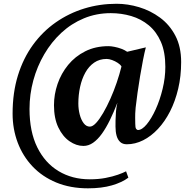

<svg xmlns="http://www.w3.org/2000/svg" viewBox="-20 -774 1037 1044"><path d="M48.5 -156Q48.5 -270 77.5 -363.8Q106.5 -457.5 159.2 -530Q212 -602.5 283.2 -652.2Q354.5 -702 438.5 -727.8Q522.5 -753.5 614 -753.5Q674.5 -753.5 736.2 -735Q798 -716.5 850 -678.2Q902 -640 933.5 -580Q965 -520 965 -436.5Q965 -359.5 949 -291.8Q933 -224 904.8 -168.5Q876.5 -113 839 -73Q801.5 -33 758.2 -11.2Q715 10.5 669.5 10.5Q647 10.5 633.5 -2Q620 -14.5 614 -36Q608 -57.5 608 -86Q608 -97 608.2 -118.8Q608.5 -140.5 610.5 -166.2Q612.5 -192 618.5 -215.5Q598.5 -164 577.5 -121Q556.5 -78 533.8 -46.5Q511 -15 486.2 2.2Q461.5 19.5 433.5 19.5Q395 19.5 358 -6Q321 -31.5 297.2 -81Q273.5 -130.5 273.5 -202Q273.5 -260.5 293 -317.5Q312.5 -374.5 350.5 -421Q388.5 -467.5 443.8 -495.2Q499 -523 570 -523Q584 -523 602.8 -519.2Q621.5 -515.5 639.8 -508.8Q658 -502 671.5 -492.5L773 -516.5Q765.5 -488 757.5 -447Q749.5 -406 741.8 -360Q734 -314 727.8 -269.5Q721.5 -225 717.5 -188.5Q714.5 -153.5 715 -134Q715.5 -114.5 715.5 -100.5Q715.5 -80 720.2 -73.5Q725 -67 730 -67Q752 -67 777.8 -98Q803.5 -129 826.5 -179.5Q849.5 -230 864.2 -290.8Q879 -351.5 879 -410.5Q879 -491 854.8 -546.5Q830.5 -602 788.8 -636.5Q747 -671 693.5 -686.8Q640 -702.5 582.5 -702.5Q504 -702.5 436 -674.2Q368 -646 313.8 -595.8Q259.5 -545.5 220.8 -479.2Q182 -413 161.2 -337Q140.5 -261 140.5 -181.5Q140.5 -58.5 182.5 26.8Q224.5 112 298.5 156.5Q372.5 201 468 201Q515.5 201 554.2 193.5Q593 186 621.2 176Q649.5 166 665.5 157.5L678 192Q643.5 218 588.2 234Q533 250 458.5 250Q362.5 250 286.2 218.5Q210 187 157 131Q104 75 76.2 1.2Q48.5 -72.5 48.5 -156ZM406 -211Q406 -180 413.5 -151.2Q421 -122.5 435 -104Q449 -85.5 468.5 -85.5Q484 -85.5 502.5 -105.5Q521 -125.5 541 -159.8Q561 -194 580 -236.5Q599 -279 614.5 -324.5Q630 -370 640.5 -412.5Q634.5 -423 620.2 -432.2Q606 -441.5 589.5 -447.5Q573 -453.5 560 -453.5Q521 -453.5 492 -433.5Q463 -413.5 444 -379.2Q425 -345 415.5 -301.5Q406 -258 406 -211Z"/></svg>

Font: Merriweather 28pt Black
Style: Italic
Weight: 900
Italic angle: -7.8°
Version: Version 2.101